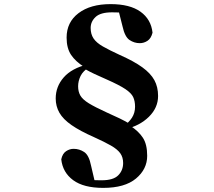

<svg xmlns="http://www.w3.org/2000/svg" viewBox="-20 -789 1040 934"><path d="M482 125Q387 125 336 87.5Q285 50 278 -14Q284 -42 301.5 -53.5Q319 -65 338 -65Q366 -65 389.5 -49.5Q413 -34 423 17L445 111L392 79Q407 85 425.5 86.5Q444 88 475 88Q531 88 555 64Q579 40 579 4Q579 -24 565 -43.5Q551 -63 519.5 -81Q488 -99 437 -122Q369 -152 328 -180.5Q287 -209 269 -240.5Q251 -272 251 -310Q251 -368 290 -412.5Q329 -457 407 -476L413 -484L415 -463Q384 -444 372 -419.5Q360 -395 360 -369Q360 -343 371 -324Q382 -305 412 -286.5Q442 -268 499 -242Q539 -224 562 -213Q585 -202 614 -185V-177Q654 -151 675 -119Q696 -87 696 -31Q696 34 641.5 79.5Q587 125 482 125ZM518 -769Q612 -769 663.5 -732Q715 -695 722 -630Q715 -602 697.5 -590.5Q680 -579 660 -579Q633 -579 610 -594.5Q587 -610 576 -661L553 -752L608 -721Q592 -727 574 -728Q556 -729 525 -729Q469 -729 445 -706.5Q421 -684 421 -653Q421 -623 435 -602Q449 -581 480.5 -563Q512 -545 562 -522Q632 -491 672.5 -461.5Q713 -432 731 -399Q749 -366 749 -322Q749 -265 704.5 -221Q660 -177 588 -160L582 -157L578 -173Q607 -193 622 -216.5Q637 -240 637 -270Q637 -297 628 -316.5Q619 -336 590 -355.5Q561 -375 500 -402Q462 -419 440 -429Q418 -439 390 -455V-463Q347 -490 325.5 -522.5Q304 -555 304 -606Q304 -681 362 -725Q420 -769 518 -769Z"/></svg>

Font: Noto Serif SC ExtraLight Black
Style: Regular
Weight: 900
Version: Version 2.002-H1;hotconv 1.1.0;makeotfexe 2.6.0